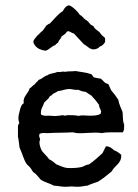

<svg xmlns="http://www.w3.org/2000/svg" viewBox="-20 -704 523 727"><path d="M444 -203C451 -208 450 -221 450 -233C444 -245 446 -265 444 -280C438 -295 431 -309 428 -326C419 -340 411 -351 401 -362C398 -370 393 -378 390 -386C376 -388 371 -399 362 -406C351 -408 347 -408 336 -411C330 -414 331 -423 322 -424C307 -430 286 -431 267 -435C251 -433 240 -435 226 -432C215 -435 209 -429 198 -432C187 -426 169 -427 160 -419C146 -416 140 -405 127 -402C122 -395 115 -391 111 -384C103 -381 100 -373 92 -369C87 -349 65 -338 70 -313C62 -309 59 -300 56 -290L51 -269C49 -258 49 -249 53 -239C52 -233 47 -232 48 -224V-187C51 -174 52 -159 54 -145C64 -125 70 -98 81 -83C84 -79 86 -78 89 -75C96 -69 100 -61 105 -53C117 -46 125 -34 135 -23C149 -14 168 -10 184 -1C197 -1 210 3 223 3C232 4 241 2 251 2C261 2 270 4 278 3C291 3 301 -1 311 -1C323 -7 337 -11 351 -16C369 -27 386 -41 403 -55C414 -78 441 -84 439 -118C431 -125 423 -131 412 -135C404 -142 396 -150 381 -150L368 -124C352 -109 336 -95 318 -82C307 -80 299 -76 291 -72C274 -68 255 -67 234 -68C218 -70 207 -77 193 -82C185 -89 177 -96 166 -101C156 -116 142 -125 136 -138C130 -152 127 -166 132 -176C130 -183 126 -190 130 -197C140 -203 152 -199 163 -200C193 -202 223 -201 254 -203C261 -203 265 -200 272 -200C304 -198 336 -205 366 -200C387 -205 420 -202 444 -203ZM378 -545V-558C378 -560 376 -561 375 -563C367 -568 362 -575 356 -583C348 -590 338 -594 334 -605C330 -607 326 -609 322 -612C317 -619 311 -626 303 -630C295 -636 291 -644 282 -648C278 -655 271 -662 265 -668C258 -674 251 -681 241 -684C229 -681 223 -672 218 -662C208 -656 200 -648 192 -640L169 -615C163 -614 161 -610 156 -608C152 -601 146 -595 142 -588C134 -583 129 -575 121 -569C116 -561 108 -557 106 -545C112 -525 129 -515 153 -512C168 -517 175 -529 189 -533C192 -537 195 -540 200 -542C202 -553 211 -556 213 -566C218 -569 226 -575 229 -578C232 -583 234 -586 240 -586C247 -583 252 -579 260 -577C272 -563 286 -550 298 -536C308 -532 318 -518 333 -517C342 -517 352 -520 358 -528C368 -530 373 -538 378 -545ZM363 -282C364 -278 360 -279 362 -274C351 -266 334 -266 318 -266C303 -266 289 -269 278 -265C266 -268 252 -268 236 -268C233 -268 229 -266 226 -266C222 -266 220 -268 217 -268C209 -267 202 -265 195 -265C185 -264 175 -266 165 -266C155 -266 143 -264 135 -271C133 -292 143 -300 147 -315C155 -324 164 -329 169 -340C174 -341 177 -345 180 -348C185 -352 194 -354 199 -359C214 -360 227 -367 242 -367C253 -367 264 -362 277 -364C285 -360 294 -357 305 -356C311 -351 318 -347 325 -343C336 -332 346 -320 355 -307C355 -296 361 -291 363 -282Z"/></svg>

Font: FuturaRener
Style: Regular
Weight: 400
Designer: BSozoo
Foundry: BSozoo
Version: Version 1.0